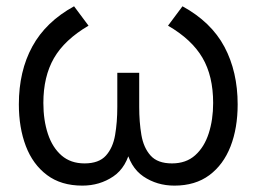

<svg xmlns="http://www.w3.org/2000/svg" viewBox="-20 -575 816 611"><path d="M242 15.7Q174.3 15.7 129.4 -18.1Q84.5 -51.8 62.2 -110.2Q40 -168.7 40 -243Q40 -348.5 82.9 -427.1Q125.8 -505.7 215.7 -555L261.7 -493.3Q185.2 -448.3 151.6 -389.8Q118 -331.3 118 -247.3Q118 -192.7 132.4 -149.1Q146.8 -105.5 175.9 -80.2Q205 -55 249 -55Q294.7 -55 317 -79.8Q339.3 -104.5 346.3 -145.4Q353.3 -186.3 353.3 -234.7V-343.3H423V-234.7Q423 -186.8 429.9 -145.9Q436.8 -105 459.2 -80Q481.5 -55 527.3 -55Q572.3 -55 601.2 -81Q630.2 -107 644.2 -150.6Q658.3 -194.2 658.3 -247.3Q658.3 -333.2 624.2 -391.3Q590.2 -449.5 514.7 -493.3L560.7 -555Q652.3 -504.8 694.3 -425.8Q736.3 -346.7 736.3 -242.7Q736.3 -167.3 713.6 -109Q690.8 -50.7 646.1 -17.5Q601.3 15.7 535 15.7Q479.5 15.7 436.3 -13.5Q393.2 -42.7 379.7 -108H396.7Q383.7 -42.7 340.5 -13.5Q297.3 15.7 242 15.7Z"/></svg>

Font: Manrope Variable Light
Style: Regular
Weight: 200
Designer: Mikhail Sharanda
Foundry: Mikhail Sharanda
Version: Version 4.505